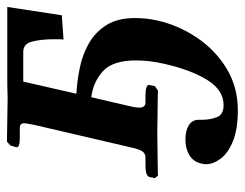

<svg xmlns="http://www.w3.org/2000/svg" viewBox="-96 -378 705 553"><g transform="rotate(-90 256.5 -101.5)"><path d="M108 -75 173 -354Q175 -365 176.5 -372.5Q178 -380 178 -385Q178 -397 165 -397H135Q107 -397 109 -407L114 -424L125 -434L250 -432Q260 -432 269.5 -432.5Q279 -433 288 -433H513L489 -276L419 -271Q420 -278 420 -285Q420 -292 420 -299Q420 -334 413.5 -360.5Q407 -387 384 -387H298L263 -234Q300 -232 338.5 -224Q377 -216 409 -197.5Q441 -179 461 -147Q481 -115 481 -65Q481 -51 479.5 -35Q478 -19 474 -1Q460 61 424 114Q388 167 335 199Q282 231 215 231Q161 231 126.5 217Q92 203 76 181.5Q60 160 60 139Q60 134 62 126Q67 103 86 91.5Q105 80 131 80Q157 80 172.5 90Q188 100 188 118V129Q188 151 195.5 170.5Q203 190 230 190Q273 190 302 144Q331 98 349 20Q359 -24 359 -62Q359 -130 327.5 -158Q296 -186 253 -191L226 -75Q223 -62 223 -53Q223 -35 238 -35H261Q273 -35 281.5 -32Q290 -29 288 -23L285 -8L272 1Q272 1 258.5 0.5Q245 0 224.5 0Q204 0 183.5 -0.5Q163 -1 148 -1Q135 -1 114.5 -0.5Q94 0 74 0Q54 0 40.5 0.5Q27 1 27 1L20 -8L23 -23Q26 -35 56 -35H79Q92 -35 98 -45.5Q104 -56 108 -75Z"/></g></svg>

Font: Libertinus Serif Semibold Italic
Style: Regular
Weight: 600
Italic angle: -11.5°
Designer: Philipp H. Poll, Khaled Hosny
Foundry: Caleb Maclennan
Version: Version 7.051;RELEASE